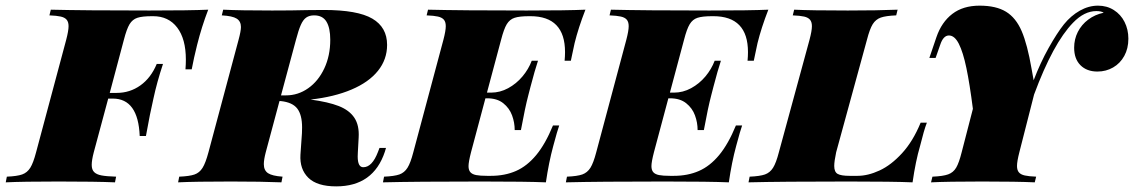

<svg xmlns="http://www.w3.org/2000/svg" viewBox="-69 -642 3993 676"><path d="M664.1 -607.9Q641.1 -548.3 625 -483.9Q613.3 -437 606 -397.9H584Q585.4 -415.5 585.4 -432.1Q585.4 -504.9 554.9 -544.9Q524.4 -585 470.2 -585H466.8Q431.6 -585 414.6 -579.3Q397.5 -573.7 387.2 -556.9Q377 -540 367.2 -502L317.4 -314.9H341.8Q388.2 -314.9 425.3 -341.3Q462.4 -367.7 482.9 -417H504.9Q483.4 -352.1 471.2 -294.9Q459.5 -245.1 444.8 -163.1H422.9Q417.5 -294.9 328.1 -294.9H312L261.2 -106Q253.9 -78.1 253.9 -61.5Q253.9 -44.9 262.2 -36.4Q270.5 -27.8 288.3 -24.4Q306.2 -21 339.8 -20L335.9 0Q268.6 -2.9 137.2 -2.9Q11.2 -2.9 -48.8 0L-44.9 -20Q-8.8 -21.5 9 -27.8Q26.9 -34.2 37.6 -51.3Q48.3 -68.4 58.1 -106L164.1 -502Q172.4 -533.7 172.4 -549.8Q172.4 -564.9 165.5 -572.8Q158.7 -580.6 144.8 -583.7Q130.9 -586.9 105 -587.9L109.9 -607.9Q225.1 -605 457 -605Q601.1 -605 664.1 -607.9Z M1290 -121.1 1286.1 -107.9Q1245.6 14.2 1114.7 14.2Q1047.4 14.2 1016.6 -16.1Q985.8 -46.4 988.8 -97.2L994.1 -172.9Q994.6 -180.2 994.6 -193.4Q994.6 -237.3 977.8 -259.5Q960.9 -281.7 919.9 -286.1H915L866.7 -106Q859.9 -80.1 859.9 -64Q859.9 -42 874.8 -32.2Q889.6 -22.5 925.8 -20L921.9 0Q853 -2.9 744.1 -2.9Q618.2 -2.9 558.1 0L562 -20Q598.1 -21.5 615.7 -27.6Q633.3 -33.7 644 -50.8Q654.8 -67.9 665 -106L771 -502Q779.3 -532.7 779.3 -546.9Q779.3 -566.9 764.4 -576.4Q749.5 -585.9 711.9 -587.9L716.8 -607.9Q775.4 -605 889.2 -605Q959 -605 1011.7 -606.4L1070.8 -606.9Q1189.9 -606.9 1241.9 -576.4Q1293.9 -545.9 1293.9 -483.9Q1293.9 -432.6 1261.7 -392.6Q1229.5 -352.5 1168.7 -326.7Q1107.9 -300.8 1024.4 -291.5Q1086.4 -283.2 1123.8 -268.6Q1161.1 -253.9 1178.7 -227.3Q1196.3 -200.7 1193.8 -158.2L1190.9 -105Q1190.4 -100.1 1190.4 -91.3Q1190.4 -53.2 1210 -53.2Q1241.2 -53.2 1261.7 -106.9L1267.1 -121.1ZM973.1 -502 920.4 -306.2H938Q980.5 -306.2 1016.1 -331.3Q1051.8 -356.4 1072.8 -401.1Q1093.8 -445.8 1093.8 -502Q1093.8 -543.9 1080.3 -565.9Q1066.9 -587.9 1037.1 -587.9Q1020 -587.9 1009 -580.1Q998 -572.3 990 -554Q981.9 -535.6 973.1 -502Z M1992.2 -607.9Q1967.3 -543.9 1954.1 -490.2Q1950.2 -474.1 1944.8 -446.8L1940.9 -428.2H1918.9Q1920.4 -444.3 1920.4 -458.5Q1920.4 -585 1798.3 -585H1794.9Q1759.8 -585 1742.7 -579.3Q1725.6 -573.7 1715.3 -556.9Q1705.1 -540 1695.3 -502L1645.5 -315.9H1660.2Q1691.4 -315.9 1720.2 -331.5Q1749 -347.2 1770.5 -372.8Q1792 -398.4 1803.2 -428.2H1825.2Q1814 -394.5 1798.8 -336.4L1791 -306.2Q1779.8 -263.7 1765.1 -184.1H1743.2Q1743.2 -210.4 1733.9 -235.8Q1724.6 -261.2 1702.9 -278.6Q1681.2 -295.9 1646 -295.9H1640.1L1589.4 -106Q1580.6 -71.8 1580.6 -57.1Q1580.6 -43 1587.2 -35.6Q1593.8 -28.3 1607.4 -25.6Q1621.1 -22.9 1646 -22.9H1659.2Q1708.5 -22.9 1747.6 -40Q1786.6 -57.1 1818.8 -95.9Q1851.1 -134.8 1877.9 -200.2H1899.9Q1893.6 -183.1 1878.9 -127.9Q1863.3 -70.8 1853 0Q1785.2 -2.9 1627 -2.9Q1395 -2.9 1279.3 0L1283.2 -20Q1319.3 -21.5 1337.2 -27.8Q1355 -34.2 1365.7 -51.3Q1376.5 -68.4 1386.2 -106L1492.2 -502Q1500.5 -533.7 1500.5 -549.8Q1500.5 -564.9 1493.7 -572.8Q1486.8 -580.6 1472.9 -583.7Q1459 -586.9 1433.1 -587.9L1438 -607.9Q1553.2 -605 1785.2 -605Q1929.2 -605 1992.2 -607.9Z M2636.2 -607.9Q2611.3 -543.9 2598.1 -490.2Q2594.2 -474.1 2588.9 -446.8L2585 -428.2H2563Q2564.5 -444.3 2564.5 -458.5Q2564.5 -585 2442.4 -585H2439Q2403.8 -585 2386.7 -579.3Q2369.6 -573.7 2359.4 -556.9Q2349.1 -540 2339.4 -502L2289.6 -315.9H2304.2Q2335.4 -315.9 2364.3 -331.5Q2393.1 -347.2 2414.6 -372.8Q2436 -398.4 2447.3 -428.2H2469.2Q2458 -394.5 2442.9 -336.4L2435.1 -306.2Q2423.8 -263.7 2409.2 -184.1H2387.2Q2387.2 -210.4 2377.9 -235.8Q2368.7 -261.2 2346.9 -278.6Q2325.2 -295.9 2290 -295.9H2284.2L2233.4 -106Q2224.6 -71.8 2224.6 -57.1Q2224.6 -43 2231.2 -35.6Q2237.8 -28.3 2251.5 -25.6Q2265.1 -22.9 2290 -22.9H2303.2Q2352.5 -22.9 2391.6 -40Q2430.7 -57.1 2462.9 -95.9Q2495.1 -134.8 2522 -200.2H2543.9Q2537.6 -183.1 2522.9 -127.9Q2507.3 -70.8 2497.1 0Q2429.2 -2.9 2271 -2.9Q2039.1 -2.9 1923.3 0L1927.2 -20Q1963.4 -21.5 1981.2 -27.8Q1999 -34.2 2009.8 -51.3Q2020.5 -68.4 2030.3 -106L2136.2 -502Q2144.5 -533.7 2144.5 -549.8Q2144.5 -564.9 2137.7 -572.8Q2130.9 -580.6 2116.9 -583.7Q2103 -586.9 2077.1 -587.9L2082 -607.9Q2197.3 -605 2429.2 -605Q2573.2 -605 2636.2 -607.9Z M3170.4 -127.9Q3154.8 -75.2 3144 0Q3076.2 -2.9 2918 -2.9Q2682.1 -2.9 2566.4 0L2570.3 -20Q2606.4 -21.5 2624.3 -27.8Q2642.1 -34.2 2652.8 -51.3Q2663.6 -68.4 2673.3 -106L2781.2 -502Q2789.6 -533.7 2789.6 -549.8Q2789.6 -564.9 2782.7 -572.8Q2775.9 -580.6 2762 -583.7Q2748 -586.9 2722.2 -587.9L2727.1 -607.9Q2785.6 -605 2916 -605Q3021 -605 3091.3 -607.9L3086.4 -587.9Q3049.8 -586.4 3032 -580.1Q3014.2 -573.7 3003.7 -556.9Q2993.2 -540 2983.4 -502L2875 -106Q2868.2 -74.2 2868.2 -57.6Q2868.2 -36.6 2880.1 -29.8Q2892.1 -22.9 2922.4 -22.9H2950.2Q2986.8 -22.9 3027.6 -41.7Q3068.4 -60.5 3106.9 -102.5Q3145.5 -144.5 3172.4 -210H3194.3Q3184.1 -183.6 3170.4 -127.9Z M3903.8 -505.9Q3903.8 -471.2 3889.4 -445.1Q3875 -418.9 3850.1 -404.5Q3825.2 -390.1 3794.9 -390.1Q3757.3 -390.1 3735.1 -412.4Q3712.9 -434.6 3712.9 -474.1Q3712.9 -503.9 3725.8 -529.5Q3738.8 -555.2 3762.5 -573Q3786.1 -590.8 3816.9 -597.2Q3808.6 -603 3791 -603Q3748.5 -603 3709 -562Q3638.7 -489.7 3571.8 -309.1L3520 -106Q3511.7 -73.7 3511.7 -57.6Q3511.7 -43 3518.3 -35.2Q3524.9 -27.3 3539.1 -24.2Q3553.2 -21 3579.1 -20L3574.2 0Q3511.2 -2.9 3389.2 -2.9Q3267.6 -2.9 3209 0L3213.9 -20Q3251 -21.5 3269.3 -28.1Q3287.6 -34.7 3297.6 -51.8Q3307.6 -68.8 3316.9 -106L3356.4 -258.8Q3345.2 -346.7 3333.5 -402.6Q3321.8 -458.5 3306.9 -487.8Q3292 -517.1 3272 -517.1Q3252 -517.1 3241.2 -483.9L3225.1 -438H3203.1L3228 -511.2Q3246.1 -564 3283.9 -593Q3321.8 -622.1 3379.9 -622.1Q3438 -622.1 3472.9 -600.8Q3507.8 -579.6 3528.1 -532.5Q3548.3 -485.4 3563 -399.9L3570.3 -359.4Q3593.8 -420.9 3623 -473.1Q3652.3 -525.4 3676.8 -556.2Q3701.7 -586.9 3732.9 -604.5Q3764.2 -622.1 3796.9 -622.1Q3828.1 -622.1 3852.5 -606.7Q3877 -591.3 3890.4 -564.7Q3903.8 -538.1 3903.8 -505.9Z"/></svg>

Font: TypoPRO Playfair Display SC
Style: Italic
Weight: 900
Italic angle: -14°
Designer: Claus Eggers Sørensen
Foundry: Claus Eggers Sørensen
Version: Version 1.004;PS 001.004;hotconv 1.0.70;makeotf.lib2.5.58329